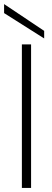

<svg xmlns="http://www.w3.org/2000/svg" viewBox="-25 -919 255 939"><path d="M82 0V-702H127V0ZM-5 -855V-899L191 -768V-731Z"/></svg>

Font: Poppins ExtraLight
Style: Regular
Weight: 275
Designer: Ninad Kale (Devanagari), Jonny Pinhorn (Latin)
Foundry: Indian Type Foundry
Version: Version 3.200;PS 1.000;hotconv 16.6.54;makeotf.lib2.5.65590